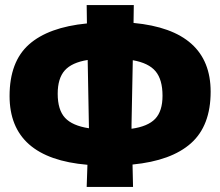

<svg xmlns="http://www.w3.org/2000/svg" viewBox="-20 -704 874 762"><path d="M506 -51 508 38H324L327 -50Q18 -76 18 -323Q18 -459 95 -527.5Q172 -596 325 -611L324 -684H511L510 -613Q816 -584 816 -340Q816 -205 738 -135.5Q660 -66 506 -51ZM333 -195 328 -466Q265 -456 237 -424.5Q209 -393 209 -332Q209 -268 238 -236.5Q267 -205 333 -195ZM625 -324Q625 -388 597.5 -421Q570 -454 507 -465L502 -210V-193Q567 -202 596 -232.5Q625 -263 625 -324Z"/></svg>

Font: Luna Sans Black
Style: Regular
Weight: 900
Designer: Juan Pablo del Peral
Foundry: Huerta Tipografica
Version: Version 2.001; ttfautohint (v1.5)